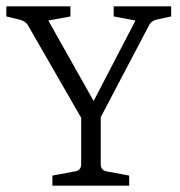

<svg xmlns="http://www.w3.org/2000/svg" viewBox="-20 -588 569 608"><path d="M248 -196 69 -507Q62 -520 45 -525L0 -536V-568H203V-536L133 -523L289 -246H265L409 -523L340 -536V-568H522V-536L476 -526Q468 -524 462 -520Q456 -516 452 -508L288 -196ZM146 0V-32L216 -45Q237 -48 237 -68V-223H299V-68Q299 -48 319 -45L389 -32V0Z"/></svg>

Font: Rasa Light
Style: Regular
Weight: 300
Designer: Anna Giedrys (Yrsa+Rasa design), David Brezina (Yrsa art-direction, Rasa art-direction, design)
Foundry: Rosetta Type Foundry
Version: Version 2.004